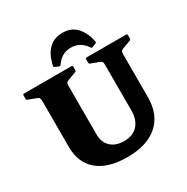

<svg xmlns="http://www.w3.org/2000/svg" viewBox="-219 -1181 1346 1384"><g transform="rotate(-30 453.5 -489.5)"><path d="M486 -995Q563 -995 606 -945.5Q649 -896 663 -823Q665 -813 656 -809L625 -797Q615 -793 611 -802Q592 -832 561 -852Q530 -872 486 -872Q443 -872 412 -852Q381 -832 361 -801Q356 -793 347 -797L317 -809Q308 -813 310 -823Q320 -872 341.5 -910.5Q363 -949 399 -972Q435 -995 486 -995ZM790 -286Q790 -141 701 -62.5Q612 16 448 16Q288 16 202.5 -55.5Q117 -127 117 -260V-754H335V-237Q335 -172 375 -134Q415 -96 485 -96Q558 -96 598.5 -140Q639 -184 639 -263V-754H790ZM20 -744Q20 -754 30 -754H424Q434 -754 434 -744V-716Q434 -707 425 -703L360 -679Q346 -674 340.5 -667.5Q335 -661 335 -639V-553H117V-643Q117 -659 112.5 -666.5Q108 -674 88 -681L29 -703Q20 -707 20 -716ZM541 -744Q541 -754 551 -754H879Q889 -754 889 -744V-716Q889 -707 880 -703L815 -679Q801 -674 795.5 -667.5Q790 -661 790 -639V-553H639V-643Q639 -659 634.5 -666.5Q630 -674 610 -681L550 -703Q541 -707 541 -716Z"/></g></svg>

Font: Hahmlet Black
Style: Regular
Weight: 900
Version: Version 1.002